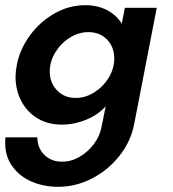

<svg xmlns="http://www.w3.org/2000/svg" viewBox="-50 -471 668 741"><path d="M-30 81Q-30 67 -29 59H94Q95 102 122 127.5Q149 153 189 153Q225 153 257.5 134Q290 115 313 84Q336 53 342 18L358 -61Q329 -28 282.5 -9Q236 10 188 10Q135 10 94.5 -14.5Q54 -39 32 -81.5Q10 -124 10 -175Q10 -194 15 -221Q27 -282 66 -335Q105 -388 161 -419.5Q217 -451 278 -451Q326 -451 362 -432.5Q398 -414 420 -380L432 -441H555L468 7Q455 75 411 130.5Q367 186 304.5 218Q242 250 175 250Q119 250 72.5 230Q26 210 -2 171.5Q-30 133 -30 81ZM242 -93Q280 -93 314.5 -115Q349 -137 370 -172Q391 -207 391 -245Q391 -289 363.5 -318Q336 -347 291 -347Q253 -347 218.5 -325Q184 -303 163 -268Q142 -233 142 -195Q142 -152 170 -122.5Q198 -93 242 -93Z"/></svg>

Font: Teachers SemiBold
Style: Italic
Weight: 600
Designer: Alfredo Marco Pradil & Chank Diesel
Version: Version 0.009